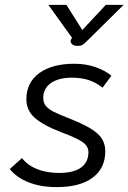

<svg xmlns="http://www.w3.org/2000/svg" viewBox="-20 -756 526 786"><path d="M20 -64 70 -109Q93 -79 132.5 -63.5Q172 -48 222 -48Q281 -48 311.5 -70Q342 -92 342 -133Q342 -157 319.5 -173.5Q297 -190 230 -215Q157 -243 122.5 -273.5Q88 -304 88 -350Q88 -418 140.5 -456.5Q193 -495 284 -495Q332 -495 371.5 -481Q411 -467 436 -446L400 -397Q372 -419 342 -428.5Q312 -438 274 -438Q220 -438 188.5 -416Q157 -394 157 -354Q157 -334 169.5 -320.5Q182 -307 201.5 -297.5Q221 -288 269 -269Q345 -239 378 -210Q411 -181 411 -137Q411 -67 359 -28.5Q307 10 212 10Q147 10 97.5 -9.5Q48 -29 20 -64ZM269 -588Q269 -593 272 -596L275 -601L178 -736H252L317 -633L413 -736H486L335 -587Q324 -576 317 -572Q310 -568 299 -568Q284 -568 276.5 -574Q269 -580 269 -588Z"/></svg>

Font: Niramit Light
Style: Italic
Weight: 300
Italic angle: -10°
Designer: Katatrad Aksorn Co.,Ltd.
Foundry: Cadson Demak Co.,Ltd.
Version: Version 1.000; ttfautohint (v1.6)